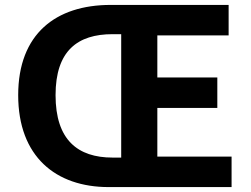

<svg xmlns="http://www.w3.org/2000/svg" viewBox="-20 -761 1021 781"><path d="M422 0H922V-124H620V-322H864V-446H620V-617H910V-741H430C207 -741 54 -623 54 -374C54 -124 207 0 422 0ZM438 -120C296 -120 206 -192 206 -374C206 -555 296 -622 438 -622H473V-120Z"/></svg>

Font: Noto Sans JP
Style: Bold
Weight: 700
Designer: Ryoko NISHIZUKA 西塚涼子 (kana, bopomofo & ideographs); Paul D. Hunt (Latin, Greek & Cyrillic); Sandoll Communications 산돌커뮤니
Foundry: Adobe
Version: Version 2.004;hotconv 1.0.118;makeotfexe 2.5.65603